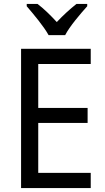

<svg xmlns="http://www.w3.org/2000/svg" viewBox="-20 -964 540 984"><path d="M229 -784H314C337 -829 392 -893 427 -932V-944H372C337 -916 306 -888 271 -851C239 -886 203 -921 172 -944H117V-932C153 -890 205 -828 229 -784ZM445 0V-78H176V-334H429V-411H176V-636H445V-714H88V0Z"/></svg>

Font: Noto Sans Arabic UI SmCn
Style: Regular
Weight: 400
Width: 4
Designer: Monotype Design Team, Nadine Chahine and Nizar Qandah
Foundry: Monotype Imaging Inc.
Version: Version 2.010